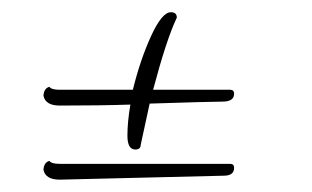

<svg xmlns="http://www.w3.org/2000/svg" viewBox="-20 -407 506 311"><path d="M199.2 -164.8Q186.4 -164.8 186.4 -187.2Q186.4 -209.6 191.2 -237.6Q144 -236 76.8 -236Q53.6 -236 50.4 -252Q51.2 -264 60 -266.4Q63.2 -261.6 76.8 -261.6H195.2Q207.2 -310.4 224.8 -348.8Q242.4 -387.2 256.8 -387.2Q266.4 -387.2 266.4 -378.4Q249.6 -343.2 228 -261.6H352.8Q359.2 -261.6 359.2 -255.2Q359.2 -242.4 340.4 -242.4Q321.6 -242.4 222.4 -239.2L208 -172.8Q208 -164.8 199.2 -164.8ZM342.4 -122.4Q342.4 -122.4 76.8 -116Q53.6 -116 50.4 -132Q51.2 -144 60 -146.4Q63.2 -141.6 76.8 -141.6H352.8Q359.2 -141.6 359.2 -135.2Q359.2 -122.4 342.4 -122.4Z"/></svg>

Font: Euphoria Script
Style: Regular
Weight: 400
Designer: Sabrina Mariela Lopez
Foundry: Sabrina Mariela Lopez
Version: Version 1.002